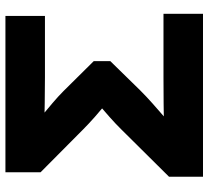

<svg xmlns="http://www.w3.org/2000/svg" viewBox="-50 -718 768 707"><g transform="rotate(-90 333.5 -364.0)"><path d="M36.6 0V-125L211.4 -301.3Q230.5 -320.8 256.1 -343.5Q281.7 -366.2 307.1 -387.9Q332.5 -409.7 352.1 -425.3V-319.3Q332.5 -334.5 307.1 -355.5Q281.7 -376.5 256.3 -398.9Q231 -421.4 211.9 -440.4L53.2 -598.1V-727.5H628.9V-582H402.8Q356 -582 308.6 -582.8Q261.2 -583.5 216.3 -584.5L210.4 -635.3Q232.9 -616.7 258.1 -595.9Q283.2 -575.2 307.6 -554.4Q332 -533.7 352.1 -513.7L462.4 -402.3V-341.3L354.5 -231Q332 -208.5 305.7 -185.1Q279.3 -161.6 253.7 -139.6Q228 -117.7 207.5 -99.6L212.4 -143.6Q258.3 -144.5 306.6 -145Q355 -145.5 402.8 -145.5H636.7V0Z"/></g></svg>

Font: Inter 24pt ExtraBold
Style: Regular
Weight: 800
Designer: Rasmus Andersson
Foundry: rsms
Version: Version 4.001;git-66647c0bb